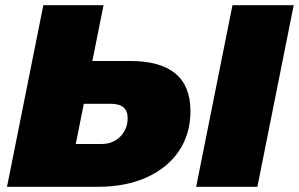

<svg xmlns="http://www.w3.org/2000/svg" viewBox="-20 -720 1152 740"><path d="M481 -485Q714 -485 714 -292Q714 -204 670 -138.5Q626 -73 545.5 -36.5Q465 0 357 0H7L147 -700H379L336 -485ZM371 -165Q415 -165 443.5 -193.5Q472 -222 472 -265Q472 -320 407 -320H303L272 -165ZM736 0 876 -700H1112L972 0Z"/></svg>

Font: Montserrat Black
Style: Italic
Weight: 900
Italic angle: -11.3°
Designer: Julieta Ulanovsky
Foundry: Julieta Ulanovsky
Version: Version 9.000; ttfautohint (v1.8.4.7-5d5b)